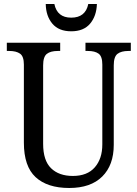

<svg xmlns="http://www.w3.org/2000/svg" viewBox="-20 -927 685 957"><path d="M99 -216V-605Q99 -646 80 -659.5Q61 -673 26 -673H14V-714H280V-673H268Q232 -673 213.5 -658.5Q195 -644 195 -601V-210Q195 -127 234.5 -88.5Q274 -50 343 -50Q415 -50 452.5 -93Q490 -136 490 -207V-605Q490 -646 471.5 -659.5Q453 -673 418 -673H406V-714H632V-673H620Q584 -673 565.5 -658.5Q547 -644 547 -601V-205Q547 -104 489.5 -47Q432 10 325 10Q216 10 157.5 -44Q99 -98 99 -216ZM208 -907H251Q265 -839 335 -839Q406 -839 420 -907H463Q461 -847 429 -809Q397 -771 335 -771Q273 -771 241 -809Q209 -847 208 -907Z"/></svg>

Font: Noto Serif Narrow
Style: Regular
Weight: 400
Width: 4
Designer: Monotype Design Team
Foundry: Monotype Imaging Inc.
Version: Version 1.001